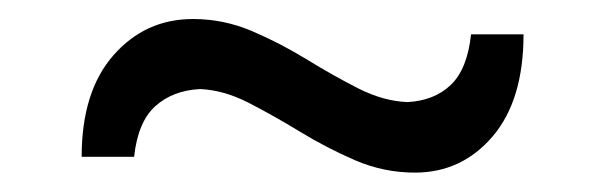

<svg xmlns="http://www.w3.org/2000/svg" viewBox="-20 -415 636 202"><path d="M416.5 -233.4Q383.8 -233.4 353.8 -246.3Q323.7 -259.3 295.7 -276.4Q267.6 -293.5 241.5 -306.9Q215.3 -320.3 190.4 -321.3Q161.6 -319.8 143.3 -303.2Q125 -286.6 121.1 -250H65.9Q65.9 -318.8 99.4 -356.9Q132.8 -395 183.1 -395Q215.3 -395 245.1 -382.3Q274.9 -369.6 302.7 -352.5Q330.6 -335.4 356.9 -322Q383.3 -308.6 408.7 -307.6Q437 -309.1 454.3 -325.7Q471.7 -342.3 475.6 -378.9H530.8Q530.8 -309.6 498.3 -271.5Q465.8 -233.4 416.5 -233.4Z"/></svg>

Font: Pinar DS3-Regular
Style: Regular
Weight: 400
Designer: Amin Abedi
Version: Version 2.000